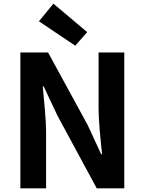

<svg xmlns="http://www.w3.org/2000/svg" viewBox="-20 -1026 789 1046"><path d="M390 -777 455 -851 271 -1006 192 -910ZM91 0H231V-297C231 -382 220 -475 213 -555H218L293 -396L507 0H657V-740H517V-445C517 -361 528 -263 536 -186H531L457 -346L242 -740H91Z"/></svg>

Font: Spoqa Han Sans Neo Bold
Style: Bold
Weight: 700
Designer: [Spoqa Han Sans Neo] Dong-huui Kim  Younghwa Kang  Yujin Lee  [Noto Sans] Ryoko NISHIZUKA  (kana & ideographs); Paul D. 
Foundry: Spoqa (http://www.spoqa-han-sans.com)
Version: Version 1.000